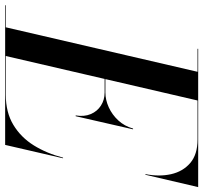

<svg xmlns="http://www.w3.org/2000/svg" viewBox="-88 -748 790 746"><g transform="rotate(90 307.0 -375.0)"><path d="M39.5 0 213.5 -750H325L151 0ZM-45.5 0V-2.5H302Q370.5 -2.5 419 -31.8Q467.5 -61 498.8 -111.2Q530 -161.5 546.5 -225H549L497 0ZM382.5 -274Q388 -307.5 377.2 -332.8Q366.5 -358 344.2 -372.2Q322 -386.5 293.5 -386.5H224V-389.5H293.5Q322 -389.5 350.8 -402.5Q379.5 -415.5 401.8 -439.5Q424 -463.5 433.5 -497H436.5L385.5 -274ZM610.5 -545Q621 -598.5 610.8 -644.5Q600.5 -690.5 567.5 -719Q534.5 -747.5 476 -747.5H123.5V-750H661L613 -545Z"/></g></svg>

Font: Bodoni Moda 72pt Medium
Style: Italic
Weight: 500
Italic angle: -13°
Designer: Owen Earl
Foundry: indestructible type
Version: Version 2.004